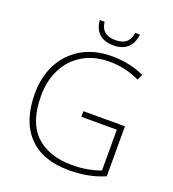

<svg xmlns="http://www.w3.org/2000/svg" viewBox="-161 -1027 1043 1159"><g transform="rotate(20 361.0 -448.0)"><path d="M375 -355H642V-34Q592 -12 534.5 -1Q477 10 414 10Q242 10 152.5 -85.5Q63 -181 63 -355Q63 -462 106 -545.5Q149 -629 230.5 -677.5Q312 -726 425 -726Q483 -726 535 -715Q587 -704 634 -682L617 -646Q569 -669 520.5 -679.5Q472 -690 424 -690Q324 -690 252 -647Q180 -604 141.5 -528.5Q103 -453 103 -356Q103 -186 187 -106Q271 -26 420 -26Q476 -26 521 -34.5Q566 -43 603 -57V-319H375ZM538 -906Q532 -851 499 -820.5Q466 -790 408 -790Q350 -790 317 -820Q284 -850 280 -906H311Q319 -824 409 -824Q455 -824 479 -845.5Q503 -867 507 -906Z"/></g></svg>

Font: Noto Sans Lao UI ExtLt
Style: Regular
Weight: 200
Designer: Monotype Design Team
Foundry: Monotype Imaging Inc.
Version: Version 2.000; ttfautohint (v1.8.4.7-5d5b)